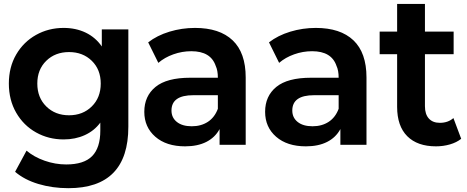

<svg xmlns="http://www.w3.org/2000/svg" viewBox="-20 -746 2404 989"><path d="M332.2 223.3Q250 223.3 177.8 201.7Q105.6 180 57.8 138.9L116.7 30Q154.4 62.2 209.4 81.7Q264.4 101.1 321.1 101.1Q412.2 101.1 454.4 58.3Q496.7 15.6 496.7 -73.3V-114.4Q465.6 -72.2 416.7 -50Q367.8 -27.8 307.8 -27.8Q230 -27.8 165.6 -63.9Q101.1 -100 63.3 -165.6Q25.6 -231.1 25.6 -315.6Q25.6 -400 63.3 -465Q101.1 -530 165.6 -566.1Q230 -602.2 307.8 -602.2Q371.1 -602.2 421.7 -577.8Q472.2 -553.3 504.4 -506.7V-594.4H641.1V-93.3Q641.1 223.3 332.2 223.3ZM498.9 -315.6Q498.9 -387.8 452.8 -432.8Q406.7 -477.8 335.6 -477.8Q264.4 -477.8 218.3 -432.8Q172.2 -387.8 172.2 -315.6Q172.2 -243.3 218.3 -197.8Q264.4 -152.2 335.6 -152.2Q406.7 -152.2 452.8 -197.8Q498.9 -243.3 498.9 -315.6Z M1245.6 -346.7V0H1111.1V-81.1Q1087.8 -37.8 1042.8 -15Q997.8 7.8 933.3 7.8Q836.7 7.8 780 -41.7Q723.3 -91.1 723.3 -170Q723.3 -251.1 781.1 -298.3Q838.9 -345.6 960 -345.6H1102.2Q1102.2 -383.3 1091.1 -406.7Q1065.6 -482.2 965.6 -482.2Q917.8 -482.2 872.8 -466.1Q827.8 -450 795.6 -422.2L743.3 -527.8Q788.9 -563.3 852.8 -582.8Q916.7 -602.2 984.4 -602.2Q1111.1 -602.2 1178.3 -538.3Q1245.6 -474.4 1245.6 -346.7ZM1102.2 -185.6V-255.6H975.6Q863.3 -255.6 863.3 -176.7Q863.3 -140 891.1 -117.8Q918.9 -95.6 967.8 -95.6Q1015.6 -95.6 1050.6 -118.3Q1085.6 -141.1 1102.2 -185.6Z M1867.8 -346.7V0H1733.3V-81.1Q1710 -37.8 1665 -15Q1620 7.8 1555.6 7.8Q1458.9 7.8 1402.2 -41.7Q1345.6 -91.1 1345.6 -170Q1345.6 -251.1 1403.3 -298.3Q1461.1 -345.6 1582.2 -345.6H1724.4Q1724.4 -383.3 1713.3 -406.7Q1687.8 -482.2 1587.8 -482.2Q1540 -482.2 1495 -466.1Q1450 -450 1417.8 -422.2L1365.6 -527.8Q1411.1 -563.3 1475 -582.8Q1538.9 -602.2 1606.7 -602.2Q1733.3 -602.2 1800.6 -538.3Q1867.8 -474.4 1867.8 -346.7ZM1724.4 -185.6V-255.6H1597.8Q1485.6 -255.6 1485.6 -176.7Q1485.6 -140 1513.3 -117.8Q1541.1 -95.6 1590 -95.6Q1637.8 -95.6 1672.8 -118.3Q1707.8 -141.1 1724.4 -185.6Z M2225.6 7.8Q2130 7.8 2077.8 -44.4Q2025.6 -96.7 2025.6 -195.6V-466.7H1935.6V-583.3H2025.6V-725.6H2168.9V-583.3H2316.7V-466.7H2168.9V-198.9Q2168.9 -157.8 2188.9 -135.6Q2208.9 -113.3 2245.6 -113.3Q2287.8 -113.3 2315.6 -137.8L2355.6 -31.1Q2332.2 -12.2 2297.8 -2.2Q2263.3 7.8 2225.6 7.8Z"/></svg>

Font: Paperlogy 7 Bold
Style: Regular
Weight: 700
Designer: redesigned by Lee Juim, glyphs from Gmarket Sans & Montserrat
Foundry: PT&
Version: Version 1.001